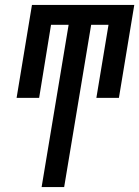

<svg xmlns="http://www.w3.org/2000/svg" viewBox="-20 -755 562 775"><path d="M148 0 257 -655H186L138 -360H47L109 -735H522L460 -360H369L418 -655H348L239 0Z"/></svg>

Font: Iosevka SS04 Medium Oblique
Style: Regular
Weight: 500
Italic angle: -9°
Monospace: yes
Designer: Belleve Invis
Foundry: Belleve Invis
Version: Version 19.0.0; ttfautohint (v1.8.4)